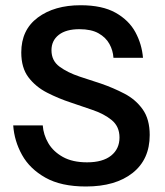

<svg xmlns="http://www.w3.org/2000/svg" viewBox="-20 -682 615 715"><path d="M300 12.5Q207.5 12.5 149.2 -20.4Q90.8 -53.3 62.1 -105Q33.3 -156.7 29.2 -215H139.2Q141.7 -180 160 -148.8Q178.3 -117.5 214.2 -97.5Q250 -77.5 304.2 -77.5Q362.5 -77.5 393.8 -102.5Q425 -127.5 425 -170Q425 -210.8 396.2 -234.6Q367.5 -258.3 322.5 -273.3L244.2 -300Q198.3 -315 155.8 -336.7Q113.3 -358.3 86.2 -393.8Q59.2 -429.2 59.2 -486.7Q59.2 -570.8 120.8 -616.7Q182.5 -662.5 280 -662.5Q360.8 -662.5 410.4 -634.6Q460 -606.7 484.2 -562.1Q508.3 -517.5 512.5 -466.7H402.5Q400.8 -494.2 387.5 -518.3Q374.2 -542.5 347.1 -557.9Q320 -573.3 275.8 -573.3Q225.8 -573.3 198.8 -552.1Q171.7 -530.8 171.7 -495Q171.7 -455.8 201.7 -433.8Q231.7 -411.7 276.7 -396.7L355.8 -370.8Q401.7 -355 443.3 -333.3Q485 -311.7 511.2 -275Q537.5 -238.3 537.5 -179.2Q537.5 -88.3 473.8 -37.9Q410 12.5 300 12.5Z"/></svg>

Font: Familjen Grotesk GF Medium
Style: Regular
Weight: 500
Designer: Anders Wikstroem, Jonas Baeckman, Matilda Gysing, Kristian Moeller
Foundry: Familjen STHLM AB
Version: Version 2.000; Beta; Release 4; Build 6